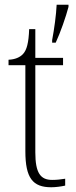

<svg xmlns="http://www.w3.org/2000/svg" viewBox="-20 -780 319 810"><path d="M200 -611V-600H215C235 -643 258 -709 269 -751V-760H219C217 -717 209 -659 200 -611ZM196 10C215 10 237 7 255 3V-26C235 -23 221 -21 200 -21C151 -21 129 -50 129 -137V-505H246V-536H129V-657H103C101 -600 93 -569 77 -552C64 -538 43 -529 16 -528V-505H87V-142C87 -29 118 10 196 10Z"/></svg>

Font: Noto Serif Sinhala SemiCondensed ExtraLight
Style: Regular
Weight: 200
Width: 4
Designer: Jelle Bosma - Monotype Design Team
Foundry: Monotype Imaging Inc.
Version: Version 2.007